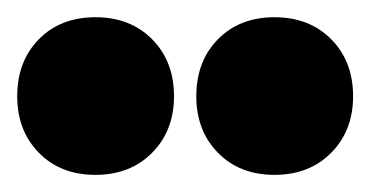

<svg xmlns="http://www.w3.org/2000/svg" viewBox="-40 -810 430 223"><path d="M-20 -698.2Q-20 -738.8 5.1 -764.4Q30.3 -790 70.8 -790Q111.3 -790 136.7 -764.4Q162.1 -738.8 162.1 -698.2Q162.1 -658.2 136.7 -632.6Q111.3 -606.9 70.8 -606.9Q30.3 -606.9 5.1 -632.6Q-20 -658.2 -20 -698.2ZM188 -698.2Q188 -738.8 213.1 -764.4Q238.3 -790 278.8 -790Q319.3 -790 344.7 -764.4Q370.1 -738.8 370.1 -698.2Q370.1 -658.2 344.7 -632.6Q319.3 -606.9 278.8 -606.9Q238.3 -606.9 213.1 -632.6Q188 -658.2 188 -698.2Z"/></svg>

Font: Trueno Black
Style: Regular
Weight: 900
Designer: Julieta Ulanovsky
Foundry: Julieta Ulanovsky
Version: Version 3.001b | FøM Fix